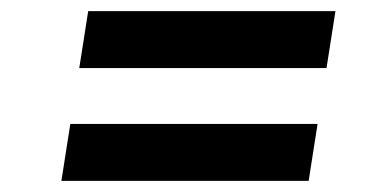

<svg xmlns="http://www.w3.org/2000/svg" viewBox="-20 -518 686 344"><path d="M581 -498 565 -396H122L138 -498ZM549 -296 533 -194H90L106 -296Z"/></svg>

Font: Bitter
Style: Bold Italic
Weight: 700
Italic angle: -9°
Designer: Sol Matas, and Bitter project Authors
Foundry: Sol Matas
Version: Version 2.001